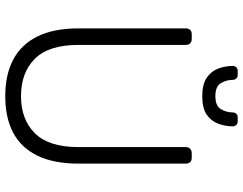

<svg xmlns="http://www.w3.org/2000/svg" viewBox="-117 -798 925 731"><g transform="rotate(90 345.5 -432.5)"><path d="M346 10Q265 10 207.5 -20Q150 -50 119 -112Q88 -174 88 -271V-677Q88 -688 94 -694Q100 -700 110 -700H128Q139 -700 145 -694Q151 -688 151 -677V-268Q151 -156 203.5 -103Q256 -50 346 -50Q435 -50 487.5 -103Q540 -156 540 -268V-677Q540 -688 546.5 -694Q553 -700 563 -700H581Q591 -700 597 -694Q603 -688 603 -677V-271Q603 -174 572.5 -112Q542 -50 485 -20Q428 10 346 10ZM346 -740Q301 -740 276 -757Q251 -774 241 -801Q231 -828 231 -856Q231 -864 236 -869.5Q241 -875 250 -875H265Q274 -875 279 -869.5Q284 -864 284 -856Q284 -832 296.5 -811Q309 -790 346 -790Q383 -790 395.5 -811Q408 -832 408 -856Q408 -864 413 -869.5Q418 -875 427 -875H442Q451 -875 456 -869.5Q461 -864 461 -856Q461 -828 451 -801Q441 -774 416.5 -757Q392 -740 346 -740Z"/></g></svg>

Font: Rubik Light Light
Style: Regular
Weight: 300
Version: Version 2.101